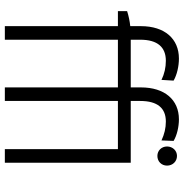

<svg xmlns="http://www.w3.org/2000/svg" viewBox="-3 -756 759 793"><g transform="rotate(90 376.5 -359.5)"><path d="M596 0H652V-520H397V-559C397 -631 427 -665 482 -665C509 -665 534 -659 560 -647L562 -697C539 -711 503 -719 473 -719C392 -719 341 -660 341 -562V-520H144V-559C144 -631 175 -665 231 -665C259 -665 285 -659 310 -647L313 -697C289 -711 253 -719 222 -719C140 -719 88 -660 88 -562V-518C68 -516 44 -511 26 -505V-467H88V0H144V-467H341V0H397V-467H596ZM624 -630C647 -630 664 -647 664 -670C664 -693 647 -711 624 -711C602 -711 585 -693 585 -670C585 -647 602 -630 624 -630Z"/></g></svg>

Font: Fixel Text Light
Style: Regular
Weight: 300
Width: 4
Designer: AlfaBravo + MacPaw
Foundry: Kyrylo Tkachov, Marchela Mozhyna, Serhii Makarenko, Maria Weinstein, Zakhar Kryvoshyya
Version: Version 1.211